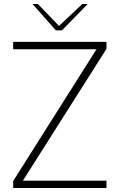

<svg xmlns="http://www.w3.org/2000/svg" viewBox="-20 -943 592 963"><path d="M46 0V-35L464 -696H46V-733H514V-698L95 -37H514V0ZM260 -791 143 -923H170L276 -813L393 -923H420L291 -791Z"/></svg>

Font: Exo Thin ExtraLight
Style: Regular
Weight: 250
Version: Version 2.000